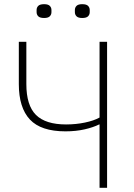

<svg xmlns="http://www.w3.org/2000/svg" viewBox="-20 -898 640 918"><path d="M456 -303H454Q426 -289 384.5 -279.5Q343 -270 293 -270Q176 -270 123 -326.5Q70 -383 70 -496V-698H106V-496Q106 -394 152 -348.5Q198 -303 296 -303Q343 -303 386 -312Q429 -321 456 -336V-698H492V0H456ZM191 -812Q171 -812 163 -820Q155 -828 155 -840V-850Q155 -862 163 -870Q171 -878 191 -878Q210 -878 218 -870Q226 -862 226 -850V-840Q226 -828 218 -820Q210 -812 191 -812ZM373 -812Q354 -812 346 -820Q338 -828 338 -840V-850Q338 -862 346 -870Q354 -878 373 -878Q393 -878 401 -870Q409 -862 409 -850V-840Q409 -828 401 -820Q393 -812 373 -812Z"/></svg>

Font: IBM Plex Mono ExtLt
Style: Regular
Weight: 200
Monospace: yes
Designer: Mike Abbink, Paul van der Laan, Pieter van Rosmalen
Foundry: Bold Monday
Version: Version 2.3